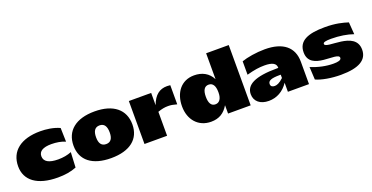

<svg xmlns="http://www.w3.org/2000/svg" viewBox="-29 -1583 4634 2394"><g transform="rotate(-20 2288.0 -386.0)"><path d="M429 -594C173 -594 23 -477 23 -276C23 -90 170 24 444 24C536 24 616 12 691 -18L701 -219C650 -198 590 -187 525 -187C402 -187 338 -224 338 -296C338 -362 396 -396 506 -396C573 -396 640 -384 690 -362L685 -545C604 -582 510 -594 429 -594Z M1151 24C1400 24 1541 -88 1541 -282C1541 -478 1400 -595 1151 -595C901 -595 760 -478 760 -282C760 -88 901 24 1151 24ZM1151 -162C1089 -162 1060 -204 1060 -284C1060 -366 1089 -410 1151 -410C1212 -410 1241 -366 1241 -284C1241 -204 1212 -162 1151 -162Z M1599 0H1899V-318C1953 -337 1991 -344 2036 -344C2073 -344 2102 -339 2152 -325V-579C2137 -581 2123 -582 2109 -582C2010 -582 1940 -531 1895 -407V-570H1599Z M2471 -593C2298 -593 2199 -459 2199 -280C2199 -103 2307 24 2477 24C2583 24 2655 -21 2708 -111V0H3008V-800H2708V-456C2662 -548 2577 -593 2471 -593ZM2602 -422C2658 -422 2686 -376 2686 -293V-285C2686 -206 2652 -162 2602 -162C2546 -161 2519 -207 2519 -291C2519 -376 2546 -422 2602 -422Z M3056 -129C3056 -34 3129 26 3242 26C3347 26 3439 -24 3502 -120V0H3782V-297C3782 -491 3651 -597 3411 -597C3298 -597 3174 -576 3102 -550V-372C3204 -400 3269 -409 3339 -409C3444 -409 3491 -380 3491 -325V-321H3474C3177 -321 3056 -252 3056 -129ZM3321 -168C3321 -212 3365 -231 3478 -231H3491V-187C3437 -135 3400 -124 3373 -124C3343 -124 3321 -137 3321 -168Z M3854 -394C3854 -134 4261 -267 4261 -175C4261 -143 4214 -135 4158 -135C4063 -135 3958 -157 3861 -198L3870 -29C3946 6 4072 28 4197 28C4441 28 4552 -44 4552 -178C4552 -438 4127 -331 4127 -407C4127 -429 4160 -437 4235 -437C4342 -437 4447 -420 4525 -392L4513 -553C4445 -575 4352 -600 4210 -600C3986 -600 3854 -548 3854 -394Z"/></g></svg>

Font: Mattone Black
Style: Regular
Weight: 900
Width: 6
Designer: Nunzio Mazzaferro
Foundry: Collletttivo
Version: Version 2.000;Glyphs 3.2 (3217)